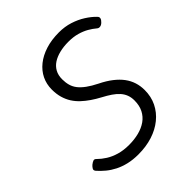

<svg xmlns="http://www.w3.org/2000/svg" viewBox="-241 -1048 1224 1224"><g transform="rotate(-45 371.0 -435.5)"><path d="M300 19Q251 19 211 9.5Q171 0 138.5 -16.5Q106 -33 80 -54.5Q54 -76 33 -100Q23 -112 29 -122.5Q35 -133 45 -142Q59 -153 69.5 -156.5Q80 -160 90 -149Q112 -127 142 -108Q172 -89 211.5 -77.5Q251 -66 300 -66Q348 -66 389 -76.5Q430 -87 460.5 -108.5Q491 -130 508 -163.5Q525 -197 525 -243Q525 -270 516.5 -292.5Q508 -315 491 -334Q474 -353 449 -370Q424 -387 390 -405Q358 -422 329.5 -441.5Q301 -461 277.5 -483Q254 -505 237 -531.5Q220 -558 210.5 -591Q201 -624 201 -664Q201 -713 221 -754Q241 -795 279 -825.5Q317 -856 370.5 -873Q424 -890 491 -890Q543 -890 588.5 -875.5Q634 -861 671 -837.5Q708 -814 733 -788Q744 -778 741.5 -766.5Q739 -755 726 -743Q715 -732 702.5 -730Q690 -728 681 -736Q660 -754 633 -769.5Q606 -785 571 -795Q536 -805 491 -805Q448 -805 411.5 -796Q375 -787 349 -770Q323 -753 308.5 -726.5Q294 -700 294 -664Q294 -634 301 -609Q308 -584 324.5 -563Q341 -542 369 -521.5Q397 -501 439 -480Q486 -457 520 -430.5Q554 -404 575.5 -375Q597 -346 607.5 -313Q618 -280 618 -243Q618 -184 594.5 -136Q571 -88 528 -53Q485 -18 427 0.5Q369 19 300 19Z"/></g></svg>

Font: Playwrite DK Uloopet
Style: Regular
Weight: 400
Designer: Veronika Burian, José Scaglione
Foundry: TypeTogether
Version: Version 1.002